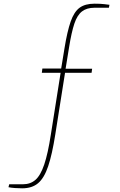

<svg xmlns="http://www.w3.org/2000/svg" viewBox="-20 -818 649 1042"><path d="M100 204Q82 204 61 202.5Q40 201 26 198L30 182H105Q145 182 172.5 158Q200 134 220 75Q240 16 256 -88L309 -423H207L210 -446H312L330 -556Q345 -648 363.5 -701Q382 -754 412 -776Q442 -798 493 -798Q526 -798 545.5 -795.5Q565 -793 574 -792L571 -776H493Q451 -776 425 -756Q399 -736 383.5 -689.5Q368 -643 355 -562L336 -445H480L477 -423H333L280 -88Q263 20 241.5 84Q220 148 187 176Q154 204 100 204Z"/></svg>

Font: Exo Thin Thin
Style: Regular
Weight: 250
Version: Version 2.000